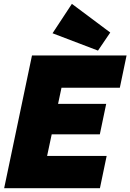

<svg xmlns="http://www.w3.org/2000/svg" viewBox="-20 -997 690 1017"><path d="M2 0 149.4 -703.1H650.4L614.7 -532.2H305.7L287.6 -446.8H542.5L508.8 -285.6H253.9L229.5 -170.9H544.9L509.3 0ZM499 -729 258.3 -820.8 360.8 -976.6 564 -824.7Z"/></svg>

Font: Schibsted Grotesk Black
Style: Italic
Weight: 900
Italic angle: -12°
Designer: Bakken & Baeck AS, Henrik Kongsvoll
Foundry: Schibsted ASA
Version: Version 1.100;gftools[0.9.25]